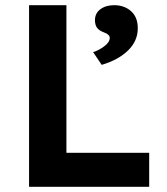

<svg xmlns="http://www.w3.org/2000/svg" viewBox="-20 -720 645 740"><path d="M92 0V-700H236V-131H555V0ZM372 -470 339 -519Q359 -525 381 -541Q403 -557 403 -574Q403 -587 381 -595Q362 -602 354 -613Q346 -624 346 -642Q346 -669 367 -684.5Q388 -700 420 -700Q459 -700 485 -677Q511 -654 511 -611Q511 -562 473.5 -525.5Q436 -489 372 -470Z"/></svg>

Font: Lexend SemiBold
Style: Regular
Weight: 600
Designer: Bonnie Shaver-Troup, Thomas Jockin
Foundry: Lexend
Version: Version 1.005; ttfautohint (v1.8.3)